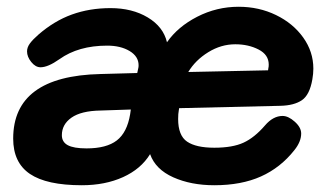

<svg xmlns="http://www.w3.org/2000/svg" viewBox="-20 -538 970 568"><path d="M907 -335Q907 -320 904 -303Q896 -257 873 -241.5Q850 -226 810 -225L510 -218L509 -212Q507 -202 507 -186Q507 -137 533.5 -119Q560 -101 614 -101Q668 -101 700.5 -116Q733 -131 764 -167Q788 -195 816 -195Q833 -195 852 -178Q871 -161 871 -143Q871 -119 851 -94Q810 -42 752 -16Q694 10 614 10Q545 10 492.5 -13.5Q440 -37 424 -82Q397 -38 344 -14Q291 10 222 10Q118 10 68.5 -23.5Q19 -57 19 -128Q19 -313 277 -319L386 -322L389 -336Q390 -339 390 -345Q390 -371 363.5 -387Q337 -403 297 -403Q212 -403 156 -363Q122 -339 100 -339Q85 -339 72.5 -354.5Q60 -370 60 -386Q60 -398 68.5 -409.5Q77 -421 93 -435Q140 -476 192.5 -495Q245 -514 307 -514Q371 -514 417 -486.5Q463 -459 474 -413Q506 -459 563.5 -488.5Q621 -518 686 -518Q746 -518 796.5 -493.5Q847 -469 877 -427Q907 -385 907 -335ZM537 -325 773 -330 774 -337Q775 -340 775 -347Q775 -376 745 -391.5Q715 -407 676 -407Q634 -407 596 -383.5Q558 -360 537 -325ZM365 -200 367 -214 277 -211Q220 -210 191.5 -190Q163 -170 163 -138Q163 -118 180.5 -108.5Q198 -99 236 -99Q295 -99 325.5 -122.5Q356 -146 365 -200Z"/></svg>

Font: Mali
Style: Bold Italic
Weight: 700
Italic angle: -10°
Version: Version 1.000; ttfautohint (v1.6)